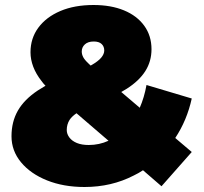

<svg xmlns="http://www.w3.org/2000/svg" viewBox="-20 -732 817 768"><path d="M626 13 552 -51Q534 -39 515 -30Q426 16 318 16Q234 16 168 -10.5Q102 -37 64 -83Q26 -129 26 -187Q26 -245 51.5 -289.5Q77 -334 131 -370Q145 -379 162 -389Q153 -398 146 -408Q124 -436 113 -465Q102 -494 102 -523Q102 -579 133.5 -621.5Q165 -664 221.5 -688Q278 -712 354 -712Q424 -712 476 -690.5Q528 -669 557 -629Q586 -589 586 -535Q586 -487 561.5 -448Q537 -409 487 -377Q476 -370 465 -364L539 -301Q557 -342 566 -392L747 -338Q728 -251 681 -180L747 -124ZM414 -169 286 -279Q267 -266 258 -252Q247 -234 247 -212Q247 -196 257.5 -182Q268 -168 287.5 -160Q307 -152 335 -152Q377 -152 414 -169ZM342 -470Q343 -470 345 -471Q373 -487 385 -501.5Q397 -516 397 -530Q397 -546 386.5 -556Q376 -566 355 -566Q332 -566 319.5 -554.5Q307 -543 307 -526Q307 -515 312.5 -504Q318 -493 334 -478Q338 -474 342 -470Z"/></svg>

Font: Montserrat Thin Black
Style: Regular
Weight: 900
Version: Version 9.000